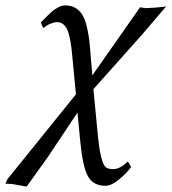

<svg xmlns="http://www.w3.org/2000/svg" viewBox="-51 -461 637 713"><path d="M217.8 -248Q212.4 -316.9 200 -347.9Q187.5 -378.9 160.2 -378.9Q151.4 -378.9 137.2 -373.3Q123 -367.7 110.8 -356.9Q105 -362.8 101.1 -377.9Q104.5 -381.3 113.5 -390.6Q122.6 -399.9 126.7 -403.8Q130.9 -407.7 138.7 -415Q146.5 -422.4 151.9 -425.8Q157.2 -429.2 164.3 -433.3Q171.4 -437.5 178.2 -439.2Q185.1 -440.9 191.9 -440.9Q212.4 -440.9 227.3 -432.6Q242.2 -424.3 252.2 -409.9Q262.2 -395.5 268.8 -371.8Q275.4 -348.1 279.1 -322.3Q282.7 -296.4 285.2 -259.8L292 -181.2L469.2 -434.1Q477.1 -432.1 481.9 -432.1Q490.7 -429.7 497.1 -431.2Q507.8 -431.2 524.9 -432.6Q542 -434.1 553.7 -435.5L565.9 -437L476.1 -332L295.9 -129.9L313 47.9Q318.8 102.5 326.2 128.2Q333.5 153.8 342.3 160.4Q351.1 167 369.1 167Q395 167 422.9 139.2Q427.2 141.6 436 159.2Q419.4 182.1 390.9 205.6Q362.3 229 340.8 229Q294.4 229 274.9 192.6Q255.4 156.2 246.1 55.2L236.8 -43L126 123L47.9 231.9L-6.8 222.2L-30.8 221.2L-23.9 205.1L231 -110.8Z"/></svg>

Font: Common Serif Medium
Style: Italic
Weight: 500
Italic angle: -12°
Designer: Philipp H. Poll, Khaled Hosny
Foundry: Stefan Peev, Context Ltd.
Version: Version 1.026